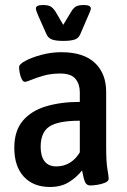

<svg xmlns="http://www.w3.org/2000/svg" viewBox="-20 -738 505 765"><path d="M179 7Q113 7 75 -34Q37 -75 37 -149Q37 -217 71 -257Q105 -297 164 -314.5Q223 -332 298 -332V-371Q298 -402 281 -423.5Q264 -445 220 -445Q183 -445 153.5 -436.5Q124 -428 105 -420Q86 -412 79 -412Q72 -412 66.5 -423Q61 -434 58.5 -448Q56 -462 56 -471Q56 -482 81 -495.5Q106 -509 145 -519.5Q184 -530 224 -530Q313 -530 358 -487.5Q403 -445 403 -372V-155Q403 -92 408 -64Q413 -36 413 -26Q413 -16 398.5 -10Q384 -4 367 -1.5Q350 1 340 1Q325 1 319 -12.5Q313 -26 307 -59Q285 -31 254 -12Q223 7 179 7ZM205 -75Q234 -75 258 -89.5Q282 -104 298 -131V-257Q212 -257 177 -234Q142 -211 142 -153Q142 -116 157.5 -95.5Q173 -75 205 -75ZM314 -718Q342 -718 342 -704Q342 -700 338.5 -691.5Q335 -683 331 -674L300 -602Q293 -585 276.5 -580Q260 -575 232 -575Q203 -575 187.5 -580.5Q172 -586 165 -602L133 -674Q129 -683 126 -691.5Q123 -700 123 -704Q123 -718 150 -718Q171 -718 181 -712.5Q191 -707 201 -692L232 -639L264 -692Q273 -707 283.5 -712.5Q294 -718 314 -718Z"/></svg>

Font: Asap Condensed Medium
Style: Regular
Weight: 500
Width: 3
Designer: Pablo Cosgaya
Foundry: Omnibus-Type
Version: Version 3.001; ttfautohint (v1.8.4.7-5d5b)